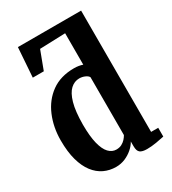

<svg xmlns="http://www.w3.org/2000/svg" viewBox="-199 -925 935 1042"><g transform="rotate(-30 268.5 -404.0)"><path d="M218 11Q178 11 143.5 -5.2Q109 -21.5 83.2 -55Q57.5 -88.5 43 -140.2Q28.5 -192 28.5 -263.5Q28.5 -346 57.8 -415.2Q87 -484.5 144.2 -526Q201.5 -567.5 286.5 -567.5Q302 -567.5 315.5 -565.2Q329 -563 340 -559V-756L180 -750.5L136.5 -635H67.5L80.5 -819H476.5V-59H521V-4Q501.5 0.5 470.2 5.8Q439 11 411.5 11Q381.5 11 368.2 0.5Q355 -10 355 -39V-69Q343.5 -48 322.5 -29.8Q301.5 -11.5 274.8 -0.2Q248 11 218 11ZM266 -70Q285.5 -70 299.8 -77.5Q314 -85 324 -96Q334 -107 340 -118V-480.5Q334.5 -491 318 -498.2Q301.5 -505.5 283 -505.5Q253 -505.5 228.8 -483.5Q204.5 -461.5 190.2 -411.5Q176 -361.5 175.5 -278.5Q175.5 -205.5 187 -159.2Q198.5 -113 219 -91.5Q239.5 -70 266 -70Z"/></g></svg>

Font: Merriweather 24pt SemiCondensed
Style: Bold
Weight: 700
Width: 4
Designer: Eben Sorkin
Foundry: Eben Sorkin
Version: Version 2.100